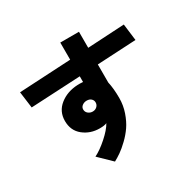

<svg xmlns="http://www.w3.org/2000/svg" viewBox="-189 -1039 1378 1347"><g transform="rotate(-30 500.0 -365.5)"><path d="M361.3 -335.9Q361.3 -315.4 377 -302.7Q392.6 -290 413.1 -290Q433.6 -290 447.8 -303.2Q461.9 -316.4 461.9 -335.9Q461.9 -353.5 448.7 -365.7Q435.5 -377.9 413.1 -377.9Q392.6 -377.9 377 -366.2Q361.3 -354.5 361.3 -335.9ZM210 -330.1Q210 -407.2 269 -454.1Q328.1 -501 413.1 -504.9Q426.8 -505.9 457 -503.9V-549.8L55.7 -529.3L38.1 -662.1L457 -684.6V-823.2H608.4V-693.4L906.2 -710L922.9 -575.2L608.4 -558.6V-412.1Q621.1 -356.4 621.1 -279.3Q621.1 -220.7 602.1 -165.5Q583 -110.4 556.2 -71.3Q529.3 -32.2 493.2 2.4Q457 37.1 428.2 57.1Q399.4 77.1 372.1 91.8L270.5 -6.8Q318.4 -30.3 374.5 -80.1Q430.7 -129.9 454.1 -171.9Q435.5 -163.1 396.5 -163.1Q321.3 -163.1 265.6 -207.5Q210 -252 210 -330.1Z"/></g></svg>

Font: Gothic A1 Black
Style: Regular
Weight: 900
Version: Version 2.50